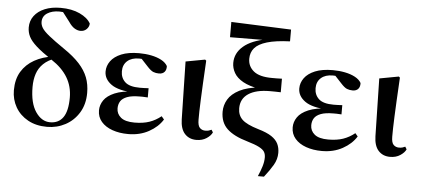

<svg xmlns="http://www.w3.org/2000/svg" viewBox="-62 -967 2935 1338"><g transform="rotate(5 1405.0 -298.0)"><path d="M288.5 15.5Q211.1 15.5 154.4 -16Q97.7 -47.4 67 -100.8Q36.4 -154.2 36.4 -219Q36.4 -295.8 68.7 -349.3Q101.1 -402.8 158.3 -434.9Q215.5 -467 289.1 -476.6V-487.7L306.7 -465.6Q254.1 -447.1 222.6 -416.6Q191.1 -386.1 177.6 -345Q164 -303.9 164 -253.5Q164 -140.4 205.6 -79.3Q247.1 -18.2 306.7 -18.2Q366.5 -18.2 397.9 -62.9Q429.2 -107.6 429.2 -201.4Q429.2 -279.5 391.8 -341.9Q354.4 -404.3 278.5 -453.9Q207.8 -501.2 169.5 -535.6Q131.2 -570 116.3 -600.1Q101.4 -630.2 101.4 -664.2Q101.4 -710.4 127.7 -745.2Q154 -780.1 201 -799.5Q247.9 -819 311.2 -819Q390 -819 445.8 -792.8Q501.6 -766.6 522.9 -727.4Q522.1 -704.8 505.2 -688Q488.3 -671.1 462.8 -671.1Q441.8 -671.1 420.6 -684Q399.4 -696.9 379.5 -726.8L323.1 -800.4L383.3 -795.1L386.1 -770.4Q371.2 -780.2 350.5 -786.5Q329.8 -792.7 304.5 -792.7Q253.6 -792.7 220.4 -771.3Q187.1 -749.8 187.1 -710.3Q187.1 -688.7 200.2 -667.5Q213.3 -646.4 250.4 -616.4Q287.4 -586.4 359.5 -536.9Q427.3 -491 468.4 -445.9Q509.4 -400.9 528.2 -352.3Q546.9 -303.6 546.9 -244.2Q546.9 -164.9 511.2 -106.3Q475.5 -47.7 416.7 -16.1Q357.8 15.5 288.5 15.5Z M855.9 16.2Q794.5 16.2 745.4 -1.2Q696.4 -18.5 667.9 -51.5Q639.4 -84.5 639.4 -130.8Q639.4 -168.4 662 -201.7Q684.6 -235 736.8 -257.1Q789 -279.1 877.4 -283.1V-274.3Q762.6 -278.8 712.1 -315.2Q661.6 -351.5 661.6 -404.7Q661.6 -443.9 685.9 -477.5Q710.2 -511 759.6 -531.5Q809.1 -551.9 884 -551.9Q928 -551.9 968.7 -543.9Q1009.5 -535.8 1039.9 -519.6Q1070.3 -503.3 1083.7 -479.2Q1085.2 -452.9 1071.8 -437.9Q1058.4 -422.9 1033.1 -422.9Q1011.6 -422.9 993.6 -429.9Q975.7 -436.8 949.2 -466.1L886.2 -533.9L947.5 -534.8L969.7 -509.1Q942.5 -511.9 923.4 -513.3Q904.2 -514.7 886.4 -514.7Q834.6 -514.7 804.6 -488.3Q774.6 -461.8 774.6 -416.3Q774.6 -370.3 805.5 -341.3Q836.5 -312.4 909.1 -312.4Q923.8 -312.4 937.7 -312.9Q951.7 -313.4 970.4 -314.4V-249.8Q947.3 -251.6 935.5 -251.6Q923.7 -251.6 914.3 -251.6Q857.7 -251.6 825.6 -239.1Q793.6 -226.7 780.3 -205.6Q767.1 -184.5 767.1 -156.2Q767.1 -117.7 797.4 -92.5Q827.7 -67.3 893.1 -67.3Q953.3 -67.3 997 -82.4Q1040.6 -97.5 1078.2 -127.9L1096.3 -106.5Q1063.7 -53.4 1000.5 -18.6Q937.3 16.2 855.9 16.2Z M1332.8 15.5Q1282.4 15.5 1251.6 -18.1Q1220.9 -51.7 1219.4 -119.2L1210.8 -522.4L1345.5 -547.4L1353.7 -540.7Q1348.3 -445.9 1344.9 -378.9Q1341.6 -311.9 1339.6 -265.3Q1337.6 -218.6 1336.9 -185.7Q1336.3 -152.8 1336.3 -126.4Q1336.3 -84 1351.6 -69.1Q1366.9 -54.2 1389.5 -54.2Q1403.7 -54.2 1414 -57.2Q1424.3 -60.2 1432.8 -64.5L1443.7 -46.8Q1434 -24.2 1404.4 -4.4Q1374.8 15.5 1332.8 15.5Z M1782.4 229.5Q1799.9 190 1809.6 157.4Q1819.3 124.7 1819.3 96.1Q1819.3 72.6 1809.5 56.5Q1799.7 40.5 1771.6 25.8Q1743.6 11.1 1687.6 -5.3Q1592.1 -32.7 1545.3 -77.1Q1498.5 -121.5 1498.5 -196.8Q1498.5 -242.5 1522.3 -282.8Q1546.1 -323 1600.4 -351.2Q1654.7 -379.3 1745.1 -388.1L1743.3 -376.8Q1669.2 -389.1 1624.9 -413.9Q1580.7 -438.7 1561.7 -472.3Q1542.8 -505.9 1542.8 -541.6Q1542.8 -610.6 1599.4 -658.9Q1655.9 -707.2 1765.4 -726.5L1753 -709.6V-719.5L1504.6 -718V-824.8L1923.8 -808V-725.6Q1823.7 -721.8 1763.5 -703.8Q1703.4 -685.9 1677.3 -655.1Q1651.3 -624.3 1651.3 -580.4Q1651.3 -527.6 1692.1 -494Q1733 -460.5 1820.4 -460.5Q1833.8 -460.5 1853.7 -460.5Q1873.6 -460.5 1890.4 -461.5V-366.5Q1871.5 -367.5 1849.9 -367.6Q1828.2 -367.8 1814.4 -367.8Q1718.3 -367.8 1664.9 -332.6Q1611.5 -297.3 1611.5 -230.4Q1611.5 -181.9 1642.8 -151.8Q1674.1 -121.6 1756.4 -97Q1817.6 -79.3 1850.6 -57.2Q1883.5 -35.1 1896.9 -7.2Q1910.2 20.8 1910.2 55.7Q1910.2 100.4 1886.4 141.2Q1862.6 181.9 1824.9 229.5Z M2210.9 16.2Q2149.5 16.2 2100.4 -1.2Q2051.4 -18.5 2022.9 -51.5Q1994.4 -84.5 1994.4 -130.8Q1994.4 -168.4 2017 -201.7Q2039.6 -235 2091.8 -257.1Q2144 -279.1 2232.4 -283.1V-274.3Q2117.6 -278.8 2067.1 -315.2Q2016.6 -351.5 2016.6 -404.7Q2016.6 -443.9 2040.9 -477.5Q2065.2 -511 2114.6 -531.5Q2164.1 -551.9 2239 -551.9Q2283 -551.9 2323.7 -543.9Q2364.5 -535.8 2394.9 -519.6Q2425.3 -503.3 2438.7 -479.2Q2440.2 -452.9 2426.8 -437.9Q2413.4 -422.9 2388.1 -422.9Q2366.6 -422.9 2348.6 -429.9Q2330.7 -436.8 2304.2 -466.1L2241.2 -533.9L2302.5 -534.8L2324.7 -509.1Q2297.5 -511.9 2278.4 -513.3Q2259.2 -514.7 2241.4 -514.7Q2189.6 -514.7 2159.6 -488.3Q2129.6 -461.8 2129.6 -416.3Q2129.6 -370.3 2160.5 -341.3Q2191.5 -312.4 2264.1 -312.4Q2278.8 -312.4 2292.7 -312.9Q2306.7 -313.4 2325.4 -314.4V-249.8Q2302.3 -251.6 2290.5 -251.6Q2278.7 -251.6 2269.3 -251.6Q2212.7 -251.6 2180.6 -239.1Q2148.6 -226.7 2135.3 -205.6Q2122.1 -184.5 2122.1 -156.2Q2122.1 -117.7 2152.4 -92.5Q2182.7 -67.3 2248.1 -67.3Q2308.3 -67.3 2352 -82.4Q2395.6 -97.5 2433.2 -127.9L2451.3 -106.5Q2418.7 -53.4 2355.5 -18.6Q2292.3 16.2 2210.9 16.2Z M2687.8 15.5Q2637.4 15.5 2606.6 -18.1Q2575.9 -51.7 2574.4 -119.2L2565.8 -522.4L2700.5 -547.4L2708.7 -540.7Q2703.3 -445.9 2699.9 -378.9Q2696.6 -311.9 2694.6 -265.3Q2692.6 -218.6 2691.9 -185.7Q2691.3 -152.8 2691.3 -126.4Q2691.3 -84 2706.6 -69.1Q2721.9 -54.2 2744.5 -54.2Q2758.7 -54.2 2769 -57.2Q2779.3 -60.2 2787.8 -64.5L2798.7 -46.8Q2789 -24.2 2759.4 -4.4Q2729.8 15.5 2687.8 15.5Z"/></g></svg>

Font: Noto Serif TC
Style: Regular
Weight: 200
Designer: Ryoko NISHIZUKA 西塚涼子 (kana & ideographs); Frank Grießhammer (Latin, Greek & Cyrillic); Wenlong ZHANG 张文龙 (bopomofo); San
Foundry: Adobe
Version: Version 2.001;hotconv 1.1.0;makeotfexe 2.6.0